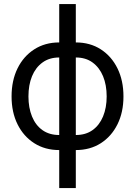

<svg xmlns="http://www.w3.org/2000/svg" viewBox="-20 -748 684 972"><path d="M279.8 11.7Q208 11.7 153.6 -22.9Q99.1 -57.6 68.8 -118.7Q38.6 -179.7 38.6 -259.8Q38.6 -340.3 68.8 -401.9Q99.1 -463.4 153.6 -498.3Q208 -533.2 279.8 -533.2H363.8Q436 -533.2 490.2 -498.3Q544.4 -463.4 574.7 -401.9Q605 -340.3 605 -259.8Q605 -179.7 574.7 -118.7Q544.4 -57.6 490.2 -22.9Q436 11.7 363.8 11.7ZM279.8 -64.5H363.8Q414.1 -64.5 448.7 -89.4Q483.4 -114.3 501.7 -158.4Q520 -202.6 520 -259.8Q520 -317.9 501.7 -362.1Q483.4 -406.2 448.7 -431.6Q414.1 -457 363.8 -457H279.8Q230 -457 195.1 -431.6Q160.2 -406.2 142.1 -362.1Q124 -317.9 124 -259.8Q124 -202.6 142.1 -158.2Q160.2 -113.8 195.1 -89.1Q230 -64.5 279.8 -64.5ZM279.8 204.1V-727.5H363.8V204.1Z"/></svg>

Font: Inter 28pt
Style: Regular
Weight: 400
Designer: Rasmus Andersson
Foundry: rsms
Version: Version 4.001;git-66647c0bb